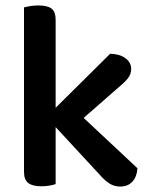

<svg xmlns="http://www.w3.org/2000/svg" viewBox="-20 -677 554 704"><path d="M237 -201 157 -255 384 -480Q419 -479 440 -463.5Q461 -448 461 -424Q461 -404 447.5 -388Q434 -372 406 -349ZM159 -238 248 -281 484 -60Q482 -29 465.5 -11Q449 7 421 7Q399 7 381.5 -4Q364 -15 345 -37ZM68 -266 184 -259V-2Q176 1 162 3.5Q148 6 131 6Q99 6 83.5 -6Q68 -18 68 -47ZM184 -200 68 -207V-650Q75 -652 89.5 -654.5Q104 -657 121 -657Q154 -657 169 -645.5Q184 -634 184 -604Z"/></svg>

Font: BalooTamma2SemiBold
Style: Regular
Weight: 600
Designer: Divya Kowshik, Shuchita Grover and Ek Type
Foundry: Ek Type
Version: Version 1.700